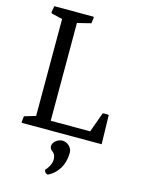

<svg xmlns="http://www.w3.org/2000/svg" viewBox="-143 -812 868 1155"><g transform="rotate(15 291.5 -234.5)"><path d="M38.1 -4.4 40.5 0H537.6L533.2 -181.2C511.2 -184.6 495.6 -181.2 495.6 -181.2L450.7 -57.1H205.1V-666L289.6 -687L294.4 -724.1L292 -728.5H47.4L40.5 -689L43.9 -682.6L112.8 -666V-62.5L42.5 -41.5ZM246.1 88.4C246.1 126 282.7 108.4 282.7 166.5C282.7 198.7 251.5 235.4 249 235.4C249 235.4 248 254.9 271 260.7C271 260.7 365.7 224.1 365.7 98.1C365.7 66.4 335.9 40 304.2 40C277.8 40 246.1 63 246.1 88.4Z"/></g></svg>

Font: Trykker
Style: Regular
Weight: 400
Designer: Magnus Gaarde
Foundry: Magnus Gaarde
Version: Version 1.001